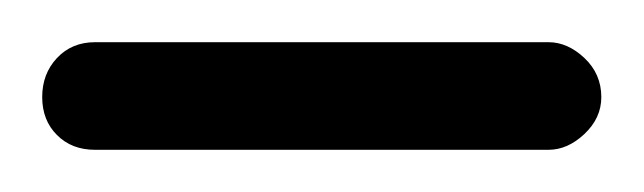

<svg xmlns="http://www.w3.org/2000/svg" viewBox="-20 -706 305 91"><path d="M0 -660C0 -652.7 2.3 -646.7 7 -642C11.7 -637.3 17.7 -635 25 -635H240C246 -635 251.7 -637.5 257 -642.5C262.3 -647.5 265 -653.3 265 -660C265 -667.3 262.3 -673.5 257 -678.5C251.7 -683.5 246 -686 240 -686H25C17.7 -686 11.7 -683.5 7 -678.5C2.3 -673.5 0 -667.3 0 -660Z"/></svg>

Font: Terminal Dosis
Style: Book
Weight: 400
Designer: EdgarTolentino, PabloImpallari, IginoMarini
Foundry: EdgarTolentino, PabloImpallari, IginoMarini
Version: Version 1.006